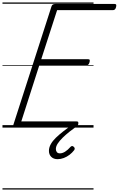

<svg xmlns="http://www.w3.org/2000/svg" viewBox="-20 -1030 959 1550"><path d="M111 0Q97 0 90.5 -5.5Q84 -11 88 -23L396 -979Q399 -988 406 -993Q413 -998 428 -998H905Q916 -998 918 -991.5Q920 -985 917 -973Q914 -960 907.5 -954Q901 -948 891 -948H441L313 -552H691Q702 -552 704 -546Q706 -540 703 -528Q699 -514 692.5 -508Q686 -502 677 -502H297L152 -50H598Q609 -50 611.5 -44Q614 -38 611 -25Q607 -12 600.5 -6Q594 0 584 0ZM445 255Q413 255 394 236.5Q375 218 375 188Q375 161 390 134Q405 107 431 82Q457 57 489.5 31.5Q522 6 557 -18L600 -15V-11Q570 10 540 34Q510 58 485.5 82Q461 106 446 129Q431 152 431 173Q431 188 439 198Q447 208 463 208Q484 208 505.5 194.5Q527 181 549 156Q554 150 561.5 149Q569 148 576 156Q582 161 583 167.5Q584 174 579 182Q563 203 541.5 219.5Q520 236 495 245.5Q470 255 445 255ZM0 490H735V500H0ZM0 -20H735V0H0ZM0 -505H735V-500H0ZM0 -1010H735V-1000H0Z"/></svg>

Font: Playwrite MX Guides
Style: Regular
Weight: 400
Designer: Veronika Burian, José Scaglione
Foundry: TypeTogether
Version: Version 1.003